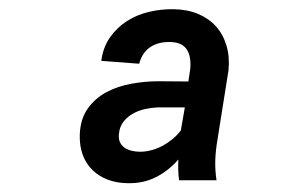

<svg xmlns="http://www.w3.org/2000/svg" viewBox="-20 -741 627 423"><path d="M374.5 -343.8Q371.6 -366.7 373 -389.6Q351.1 -364.7 323.7 -350.8Q296.4 -336.9 262.7 -337.4Q238.3 -337.4 218 -345Q197.8 -352.5 183.6 -366.5Q169.4 -380.4 162.1 -400.4Q154.8 -420.4 155.8 -445.3Q157.2 -479.5 173.6 -502.2Q189.9 -524.9 214.8 -538.1Q239.7 -551.3 269.8 -556.6Q299.8 -562 328.6 -562L395 -561.5L398.9 -587.4Q400.4 -599.6 398.9 -610.6Q397.5 -621.6 392.8 -629.9Q388.2 -638.2 379.2 -643.1Q370.1 -647.9 356.4 -648.4Q330.1 -649.4 311.8 -637.7Q293.5 -626 286.6 -600.6L203.1 -606.9Q207 -636.7 222.2 -658.4Q237.3 -680.2 259.3 -694.3Q281.2 -708.5 308.1 -714.8Q335 -721.2 362.8 -720.7Q393.1 -720.2 416.7 -710.2Q440.4 -700.2 456.1 -682.6Q471.7 -665 479 -640.4Q486.3 -615.7 483.4 -585.9L459 -432.6Q455.1 -410.2 454.3 -388.4Q453.6 -366.7 457 -343.8ZM288.6 -406.7Q301.3 -406.7 314 -410.2Q326.7 -413.6 338.4 -419.9Q350.1 -426.3 360.4 -434.8Q370.6 -443.4 378.4 -453.6L387.2 -504.4H327.1Q314 -503.9 299.6 -500.7Q285.2 -497.6 272.9 -490.7Q260.7 -483.9 252.2 -473.1Q243.7 -462.4 242.2 -447.3Q240.7 -436 244.1 -428.2Q247.6 -420.4 254.2 -415.8Q260.7 -411.1 269.8 -408.9Q278.8 -406.7 288.6 -406.7Z"/></svg>

Font: Roboto Mono
Style: Bold Italic
Weight: 700
Designer: Google
Version: Version 2.000985; 2015; ttfautohint (v1.3)